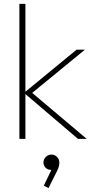

<svg xmlns="http://www.w3.org/2000/svg" viewBox="-20 -716 497 990"><path d="M382 0H427L146 -237L418 -460H375L111 -243V-696H80V0H111V-231ZM204 122C204 144 222 160 242 160H245L206 241L230 254L275 164C285 143 286 131 286 122C286 99 267 81 246 81C223 81 204 99 204 122Z"/></svg>

Font: MV Cash Thin
Style: Regular
Weight: 100
Designer: Rodrigo Fuenzalida
Foundry: fragTYPE
Version: Version 1.100;Glyphs 3.1.2 (3151)